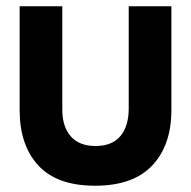

<svg xmlns="http://www.w3.org/2000/svg" viewBox="-20 -580 609 612"><path d="M42.6 -229.4V-560H178.6V-230.2Q178.6 -176.4 205.6 -145.5Q232.7 -114.6 284.4 -114.6Q337.5 -114.6 363.9 -146.4Q390.3 -178.3 390.3 -233.8V-560H526.3V-229.4Q526.3 -117.3 465.4 -52.7Q404.5 12 283 12Q161.5 12 102.1 -52.7Q42.6 -117.3 42.6 -229.4Z"/></svg>

Font: TASA Explorer VF
Style: Regular
Weight: 400
Designer: Weizhong Zhang
Foundry: Local Remote
Version: Version 1.000;Glyphs 3.2 (3192)